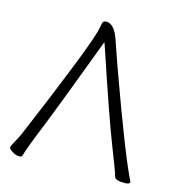

<svg xmlns="http://www.w3.org/2000/svg" viewBox="-107 -798 834 903"><g transform="rotate(15 310.0 -347.0)"><path d="M604 -6Q604 5 580 5Q533 5 529 -11Q523 -35 477.5 -150Q432 -265 321 -597L316 -610L311 -597Q183 -256 137 -143Q91 -30 82 5Q80 12 66 12Q52 12 34 1Q16 -10 16 -17.5Q16 -25 27.5 -44.5Q39 -64 52 -92Q252 -565 275 -658Q280 -680 281 -687Q283 -706 300 -706Q340 -706 364 -634Q379 -589 405 -516Q548 -119 604 -8Q604 -7 604 -6Z"/></g></svg>

Font: LXGW WenKai Lite Light
Style: Regular
Weight: 300
Designer: LXGW / Fontworks Inc.
Foundry: LXGW / Fontworks Inc.
Version: Version 1.511; March 25, 2025